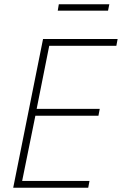

<svg xmlns="http://www.w3.org/2000/svg" viewBox="-20 -881 572 901"><path d="M42 0 182 -698H532L526 -666H211L152 -370H448L442 -338H146L84 -32H400L394 0ZM256 -861H493L487 -831H251Z"/></svg>

Font: IBM Plex Sans Cond ExtLt
Style: Italic
Weight: 200
Width: 3
Italic angle: -11°
Designer: Mike Abbink, Paul van der Laan, Pieter van Rosmalen
Foundry: Bold Monday
Version: Version 1.3